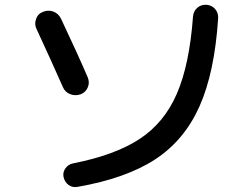

<svg xmlns="http://www.w3.org/2000/svg" viewBox="-20 -760 1040 798"><path d="M837.9 -740.2Q860.4 -738.3 874 -722.7Q887.7 -707 886.7 -684.6Q872.1 -459 809.1 -317.9Q746.1 -176.8 625 -97.7Q503.9 -18.6 302.7 16.6Q281.2 20.5 265.1 8.8Q249 -2.9 244.1 -24.4Q240.2 -43.9 252 -60.5Q263.7 -77.1 284.2 -81.1Q458 -115.2 560.5 -182.6Q663.1 -250 715.3 -371.1Q767.6 -492.2 782.2 -691.4Q784.2 -713.9 799.8 -727.5Q815.4 -741.2 837.9 -740.2ZM241.2 -398.4Q199.2 -494.1 131.8 -639.6Q122.1 -659.2 129.9 -681.2Q137.7 -703.1 159.2 -710.9Q180.7 -719.7 201.7 -711.9Q222.7 -704.1 233.4 -682.6Q302.7 -536.1 344.7 -438.5Q353.5 -417 344.7 -396.5Q335.9 -376 315.4 -368.2Q293 -360.4 271.5 -368.7Q250 -377 241.2 -398.4Z"/></svg>

Font: Rounded Mgen+ 1mn medium
Style: Regular
Weight: 500
Designer: [Source Han Sans]
Ryoko NISHIZUKA  (kana & ideographs); Paul D. Hunt (Latin, Greek & Cyrillic); Wenlong ZHANG  (bopomofo
Version: Version 1.059.20150602